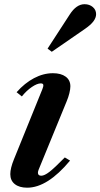

<svg xmlns="http://www.w3.org/2000/svg" viewBox="-20 -883 478 914"><path d="M109.5 10.5Q72 10.5 50.5 -6.5Q29 -23.5 29 -54Q29 -82 46.5 -125L181.5 -458Q187 -471 186.2 -478.5Q185.5 -486 174 -486Q157 -486 131.8 -469Q106.5 -452 84 -424L59 -444Q97.5 -487.5 142 -511Q186.5 -534.5 232 -534.5Q270.5 -534.5 292.8 -518Q315 -501.5 315 -472Q315 -458.5 310.2 -439.2Q305.5 -420 297.5 -401L164 -75.5Q160.5 -66.5 160.5 -61Q160.5 -46.5 176.5 -46.5Q191.5 -46.5 215.5 -65Q239.5 -83.5 288.5 -133.5L313.5 -118.5Q206 10.5 109.5 10.5ZM226.5 -636.5 206.5 -651.5 312 -814Q343.5 -863 382.5 -863Q406 -863 421.8 -849.5Q437.5 -836 437.5 -815.5Q437.5 -799 425 -781.8Q412.5 -764.5 381 -743Z"/></svg>

Font: Libre Caslon Text SemiBold Italic
Style: Regular
Weight: 600
Italic angle: -22.583°
Designer: Pablo Impallari, Rodrigo Fuenzalida, Katja Schimmel
Foundry: Pablo Impallari, Rodrigo Fuenzalida
Version: Version 2.000